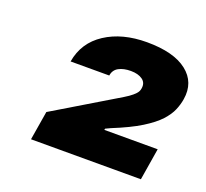

<svg xmlns="http://www.w3.org/2000/svg" viewBox="-82 -944 656 611"><g transform="rotate(20 246.0 -638.5)"><path d="M77.6 -430.7 93.8 -528.8 293 -648.4Q311.5 -659.2 324 -667.7Q336.4 -676.3 344 -684.6Q351.6 -692.9 353 -703.1Q356.4 -722.7 341.8 -733.2Q327.1 -743.7 302.2 -743.7Q277.8 -743.7 261.5 -734.9Q245.1 -726.1 242.2 -706.5H111.3Q122.6 -773.4 179.2 -810.3Q235.8 -847.2 319.3 -847.2Q410.2 -847.2 455.3 -811.8Q500.5 -776.4 490.7 -716.8Q487.8 -698.2 479.7 -679Q471.7 -659.7 452.9 -639.2Q434.1 -618.7 398.7 -596.7Q363.3 -574.7 304.2 -550.8L287.6 -543L286.6 -538.6H467.3L449.7 -430.7Z"/></g></svg>

Font: Inter 16pt Black
Style: Italic
Weight: 900
Italic angle: -9.3988°
Version: Version 4.001;git-66647c0bb